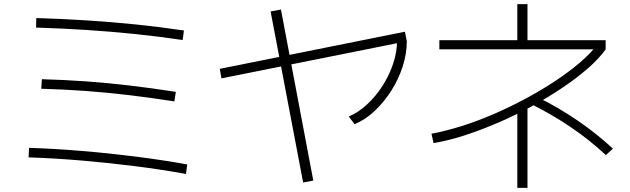

<svg xmlns="http://www.w3.org/2000/svg" viewBox="-20 -823 3040 926"><path d="M877 16Q762 -5 632 -21.5Q502 -38 371 -49Q240 -60 118 -64L120 -110Q242 -106 374.5 -95Q507 -84 636.5 -67.5Q766 -51 883 -30ZM821 -334Q706 -352 600 -364.5Q494 -377 391 -384.5Q288 -392 179 -395L182 -441Q293 -438 396.5 -430.5Q500 -423 606 -410.5Q712 -398 828 -380ZM861 -630Q739 -648 625.5 -659.5Q512 -671 397 -678.5Q282 -686 154 -690L155 -736Q285 -732 401 -724.5Q517 -717 631 -705.5Q745 -694 867 -676Z M1048 -445 1040 -491 1933 -670 1942 -624ZM1442 57 1285 -768 1335 -777 1491 48ZM1662 -261Q1709 -281 1751 -320Q1793 -359 1825.5 -410Q1858 -461 1876.5 -517Q1895 -573 1895 -628L1942 -624Q1942 -564 1922 -502Q1902 -440 1866.5 -384.5Q1831 -329 1786 -287Q1741 -245 1690 -224Z M2061 -178Q2130 -191 2206.5 -215Q2283 -239 2361.5 -273Q2440 -307 2514.5 -347Q2589 -387 2655 -430.5Q2721 -474 2773 -518Q2825 -562 2857 -603L2870 -585H2099V-629H2475V-803H2524V-629H2901V-585Q2869 -540 2815 -493Q2761 -446 2692 -399.5Q2623 -353 2545 -310.5Q2467 -268 2385 -232.5Q2303 -197 2223.5 -171Q2144 -145 2071 -133ZM2475 83V-312H2524V83ZM2902 -75Q2825 -147 2734.5 -208.5Q2644 -270 2542 -321L2573 -354Q2675 -304 2768 -240Q2861 -176 2936 -106Z"/></svg>

Font: M PLUS 1 Code Light
Style: Regular
Weight: 300
Designer: Coji Morishita
Foundry: UNDERFOREST DESIGN
Version: Version 1.002